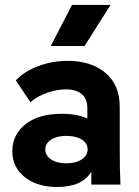

<svg xmlns="http://www.w3.org/2000/svg" viewBox="-20 -746 562 776"><path d="M185.1 -560.1 271 -726.1H426.8L321.8 -560.1ZM211.9 9.8Q129.9 9.8 79.8 -30.3Q29.8 -70.3 29.8 -134.8Q29.8 -202.1 83 -244.1Q136.2 -286.1 231 -286.1Q291 -286.1 333 -267.1V-308.1Q333 -347.7 309.8 -366.2Q286.6 -384.8 246.1 -384.8Q210 -384.8 170.7 -371.1Q131.3 -357.4 103 -333L43.9 -420.9Q77.1 -457 133.8 -478.5Q190.4 -500 253.9 -500Q348.6 -500 406.2 -451.4Q463.9 -402.8 463.9 -314.9V-155.8Q463.9 -51.8 466.8 0H349.1V-51.8Q311.5 9.8 211.9 9.8ZM248 -85.9Q286.1 -85.9 310.1 -101.6Q334 -117.2 334 -142.1Q334 -167 310.3 -181.9Q286.6 -196.8 248 -196.8Q210.4 -196.8 186.8 -181.9Q163.1 -167 163.1 -142.1Q163.1 -117.2 186.8 -101.6Q210.4 -85.9 248 -85.9Z"/></svg>

Font: SUSE
Style: Bold
Weight: 700
Designer: Rene Bieder
Foundry: SUSE
Version: Version 1.000